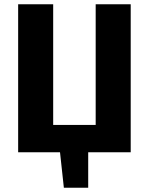

<svg xmlns="http://www.w3.org/2000/svg" viewBox="-20 -713 697 899"><path d="M428 -693V-128H229V-693H65V0H261L279 166H393V0H592V-693Z"/></svg>

Font: Fira Sans
Style: Bold
Weight: 700
Designer: Carrois Corporate & Edenspiekermann AG
Foundry: Carrois Corporate GbR & Edenspiekermann AG
Version: Version 4.203